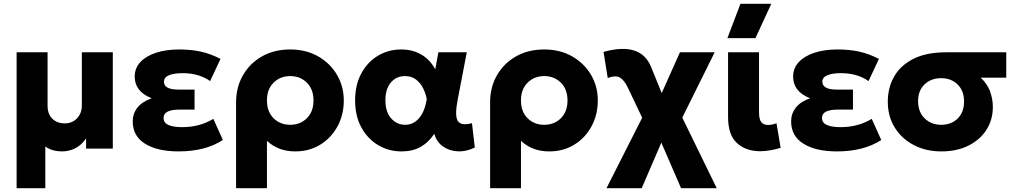

<svg xmlns="http://www.w3.org/2000/svg" viewBox="-20 -787 5369 1017"><path d="M68 210V-510H232V-227Q232 -183.5 257 -158.5Q282 -133.5 323 -133.5Q362.5 -133.5 388 -160.2Q413.5 -187 413.5 -229.5V-510H577.5V0H436V-54Q411 -17.5 377.8 -1.2Q344.5 15 307 15Q283.5 15 261 8.8Q238.5 2.5 220 -11V210Z M925.5 15Q813.5 15 748.2 -25.8Q683 -66.5 683 -144Q683 -185 707.8 -216.8Q732.5 -248.5 783.5 -266.5Q737.5 -284.5 715.5 -313.5Q693.5 -342.5 693.5 -381Q693.5 -425.5 723.2 -457.8Q753 -490 806 -507.5Q859 -525 929 -525Q993.5 -525 1045.2 -513.2Q1097 -501.5 1148 -475L1093 -357.5Q1033.5 -399.5 947 -399.5Q903 -399.5 875.8 -388.8Q848.5 -378 848.5 -354Q848.5 -312.5 924.5 -312.5H1010.5V-206.5H930.5Q890.5 -206.5 868.5 -196Q846.5 -185.5 846.5 -162Q846.5 -136.5 872.2 -125Q898 -113.5 944.5 -113.5Q1038 -113.5 1110 -157.5L1160.5 -45.5Q1067.5 15 925.5 15Z M1230.5 210V-245.5Q1230.5 -325 1266.8 -388.2Q1303 -451.5 1367.5 -488.2Q1432 -525 1517 -525Q1601.5 -525 1665.5 -488.2Q1729.5 -451.5 1765.2 -390.2Q1801 -329 1801 -255Q1801 -179 1767.8 -117.8Q1734.5 -56.5 1676.5 -20.8Q1618.5 15 1543.5 15Q1454 15 1394 -41V210ZM1517 -126Q1570.5 -126 1605.5 -160.8Q1640.5 -195.5 1640.5 -255Q1640.5 -314.5 1605.2 -349.2Q1570 -384 1517 -384Q1464.5 -384 1429.2 -349.2Q1394 -314.5 1394 -255Q1394 -195.5 1429 -160.8Q1464 -126 1517 -126Z M2107 15Q2039.5 15 1983.5 -18Q1927.5 -51 1894.2 -111.8Q1861 -172.5 1861 -255Q1861 -338 1894 -398.5Q1927 -459 1982.2 -492Q2037.5 -525 2105 -525Q2165.5 -525 2212 -497.8Q2258.5 -470.5 2285.5 -419.5L2302 -510H2452.5L2404.5 -260Q2387.5 -174 2404.8 -146.5Q2422 -119 2480 -134.5L2495 -5.5Q2449 17 2403.8 14.5Q2358.5 12 2325.2 -12Q2292 -36 2280.5 -78.5Q2249.5 -32 2207.2 -8.5Q2165 15 2107 15ZM2125.5 -126Q2169.5 -126 2199.5 -160.8Q2229.5 -195.5 2240.5 -260.5Q2236 -289 2222.2 -317.5Q2208.5 -346 2184.5 -365Q2160.5 -384 2125 -384Q2079 -384 2050.2 -349.8Q2021.5 -315.5 2021.5 -256Q2021.5 -193.5 2052 -159.8Q2082.5 -126 2125.5 -126Z M2576 210V-245.5Q2576 -325 2612.2 -388.2Q2648.5 -451.5 2713 -488.2Q2777.5 -525 2862.5 -525Q2947 -525 3011 -488.2Q3075 -451.5 3110.8 -390.2Q3146.5 -329 3146.5 -255Q3146.5 -179 3113.2 -117.8Q3080 -56.5 3022 -20.8Q2964 15 2889 15Q2799.5 15 2739.5 -41V210ZM2862.5 -126Q2916 -126 2951 -160.8Q2986 -195.5 2986 -255Q2986 -314.5 2950.8 -349.2Q2915.5 -384 2862.5 -384Q2810 -384 2774.8 -349.2Q2739.5 -314.5 2739.5 -255Q2739.5 -195.5 2774.5 -160.8Q2809.5 -126 2862.5 -126Z M3192.5 210 3381.5 -163.5 3306 -322Q3287 -362 3264.5 -375.8Q3242 -389.5 3199 -374L3177 -512Q3373.5 -567 3428.5 -433L3485 -294L3581.5 -510H3765.5L3594 -164L3776.5 210H3587.5L3483 -31.5L3379 210Z M4007.5 14Q3930.5 14 3883.5 -29.2Q3836.5 -72.5 3836.5 -166.5V-510H4000.5V-192Q4000.5 -154.5 4012.8 -139.8Q4025 -125 4049 -125Q4067 -125 4093 -134L4115 -4Q4055.5 14 4007.5 14ZM3833 -585 3902 -767H4065.5L3981.5 -585Z M4413 15Q4301 15 4235.8 -25.8Q4170.5 -66.5 4170.5 -144Q4170.5 -185 4195.2 -216.8Q4220 -248.5 4271 -266.5Q4225 -284.5 4203 -313.5Q4181 -342.5 4181 -381Q4181 -425.5 4210.8 -457.8Q4240.5 -490 4293.5 -507.5Q4346.5 -525 4416.5 -525Q4481 -525 4532.8 -513.2Q4584.5 -501.5 4635.5 -475L4580.5 -357.5Q4521 -399.5 4434.5 -399.5Q4390.5 -399.5 4363.2 -388.8Q4336 -378 4336 -354Q4336 -312.5 4412 -312.5H4498V-206.5H4418Q4378 -206.5 4356 -196Q4334 -185.5 4334 -162Q4334 -136.5 4359.8 -125Q4385.5 -113.5 4432 -113.5Q4525.5 -113.5 4597.5 -157.5L4648 -45.5Q4555 15 4413 15Z M4965.5 15Q4885 15 4821 -18.2Q4757 -51.5 4719.8 -110.8Q4682.5 -170 4682.5 -248.5Q4682.5 -322 4716 -381.2Q4749.5 -440.5 4818 -475.2Q4886.5 -510 4991.5 -510H5310V-375.5H5174.5Q5208.5 -344.5 5223.8 -303.8Q5239 -263 5239 -220.5Q5239 -153.5 5205.5 -100.2Q5172 -47 5110.5 -16Q5049 15 4965.5 15ZM4966 -126Q5019 -126 5052.8 -159.2Q5086.5 -192.5 5086.5 -249.5Q5086.5 -306 5052.5 -339.5Q5018.5 -373 4965 -373Q4912.5 -373 4877.8 -340.5Q4843 -308 4843 -251.5Q4843 -194.5 4877.5 -160.2Q4912 -126 4966 -126Z"/></svg>

Font: Geologica
Style: Bold
Weight: 700
Designer: Sindre Bremnes, Frode Helland
Foundry: Monokrom Skriftforlag AS
Version: Version 1.010; ttfautohint (v1.8.4.7-5d5b);gftools[0.9.28]